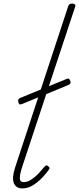

<svg xmlns="http://www.w3.org/2000/svg" viewBox="-20 -1035 440 1070"><path d="M104 15Q70 15 57.5 -14Q45 -43 64 -101L360 -1000Q363 -1008 367.5 -1011.5Q372 -1015 383 -1015Q392 -1015 397 -1010.5Q402 -1006 399 -998L103 -103Q90 -63 90.5 -41.5Q91 -20 112 -20Q133 -20 155 -34.5Q177 -49 196 -69.5Q215 -90 228 -106Q234 -113 238.5 -113.5Q243 -114 248 -109Q256 -103 256 -98.5Q256 -94 252 -89Q239 -70 216 -45.5Q193 -21 164.5 -3Q136 15 104 15ZM102 -455Q92 -451 88 -454.5Q84 -458 82 -467Q80 -478 83.5 -482.5Q87 -487 97 -491L351 -595Q360 -599 364.5 -595.5Q369 -592 372 -583Q375 -574 371.5 -569Q368 -564 358 -560Z"/></svg>

Font: Playwrite US Trad Thin
Style: Regular
Weight: 250
Designer: Veronika Burian, José Scaglione
Foundry: TypeTogether
Version: Version 1.003